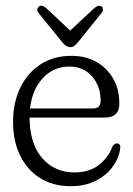

<svg xmlns="http://www.w3.org/2000/svg" viewBox="-20 -632 459 662"><path d="M391.5 -275Q391.5 -226.5 340.5 -226.5H82Q82.5 -136 125.5 -86.8Q168.5 -37.5 236.5 -37.5Q289 -37.5 322 -64.2Q355 -91 366.5 -124.5Q373 -137.5 383 -137.5Q396.5 -137.5 394.5 -120Q390 -86.5 368.2 -56.8Q346.5 -27 309.8 -8.5Q273 10 224 10Q162.5 10 117.8 -18.2Q73 -46.5 49 -96.5Q25 -146.5 25 -212Q25 -277 49.5 -328.5Q74 -380 119.2 -409.8Q164.5 -439.5 227 -439.5Q274.5 -439.5 311.8 -418.8Q349 -398 370.2 -361Q391.5 -324 391.5 -275ZM219 -402.5Q165 -402.5 128 -363Q91 -323.5 83.5 -258H300Q327 -258 327 -284Q327 -334.5 297.5 -368.5Q268 -402.5 219 -402.5ZM249 -486.5Q242 -478.5 236.2 -474Q230.5 -469.5 222.5 -469.5Q208 -469.5 194.5 -486.5L113.5 -586.5Q108 -593.5 108.8 -599.5Q109.5 -605.5 113.5 -609Q123 -617.5 139 -604.5L222 -526.5L305.5 -604.5Q321 -617 331 -609Q334.5 -606 334.8 -599.5Q335 -593 329.5 -586.5Z"/></svg>

Font: Fraunces 144pt SuperSoft Light
Style: Regular
Weight: 300
Version: Version 1.000;[0bf87f6ff]